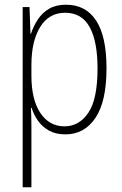

<svg xmlns="http://www.w3.org/2000/svg" viewBox="-20 -559 518 813"><path d="M260 -539Q343 -539 387 -472Q431 -405 431 -270Q431 -129 384 -59.5Q337 10 257 10Q216 10 187.5 -6Q159 -22 141 -47.5Q123 -73 114 -102H111Q112 -85 112.5 -62.5Q113 -40 113 -16V234H76V-529H105L109 -416H111Q122 -449 140.5 -477Q159 -505 188 -522Q217 -539 260 -539ZM256 -505Q187 -505 150 -444.5Q113 -384 113 -284V-239Q113 -137 151 -80.5Q189 -24 253 -24Q315 -24 354 -81.5Q393 -139 393 -269Q393 -384 359.5 -444.5Q326 -505 256 -505Z"/></svg>

Font: Noto Sans Thai Cond ExtLt
Style: Regular
Weight: 200
Width: 3
Designer: Monotype Design Team
Foundry: Monotype Imaging Inc.
Version: Version 2.002; ttfautohint (v1.8.4.7-5d5b)